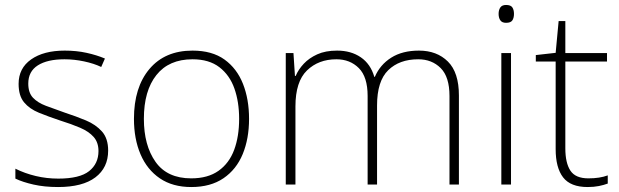

<svg xmlns="http://www.w3.org/2000/svg" viewBox="-20 -744 2497 774"><path d="M416 -137Q416 -68 364.5 -29Q313 10 214 10Q159 10 115 0Q71 -10 42 -24V-64Q80 -45 124 -34.5Q168 -24 215 -24Q301 -24 339 -54Q377 -84 377 -135Q377 -170 357.5 -192Q338 -214 303 -229Q268 -244 223 -258Q175 -274 137 -289.5Q99 -305 77 -331.5Q55 -358 55 -406Q55 -469 105.5 -504.5Q156 -540 241 -540Q288 -540 329 -531Q370 -522 403 -508L388 -474Q359 -488 319 -496.5Q279 -505 240 -505Q171 -505 132.5 -480.5Q94 -456 94 -407Q94 -370 113 -350Q132 -330 165 -317.5Q198 -305 241 -290Q287 -275 326.5 -258.5Q366 -242 391 -214Q416 -186 416 -137Z M984 -265Q984 -185 958.5 -123Q933 -61 881 -25.5Q829 10 751 10Q676 10 624.5 -25Q573 -60 546.5 -122Q520 -184 520 -265Q520 -392 582.5 -466Q645 -540 756 -540Q835 -540 885 -504Q935 -468 959.5 -406Q984 -344 984 -265ZM560 -265Q560 -158 607 -91.5Q654 -25 751 -25Q818 -25 861 -55.5Q904 -86 924 -140Q944 -194 944 -265Q944 -333 925 -387Q906 -441 864.5 -473Q823 -505 756 -505Q661 -505 610.5 -441.5Q560 -378 560 -265Z M1669 -540Q1741 -540 1785.5 -496Q1830 -452 1830 -359V0H1792V-357Q1792 -434 1756.5 -469.5Q1721 -505 1666 -505Q1590 -505 1545 -461Q1500 -417 1500 -319V0H1462V-357Q1462 -434 1426.5 -469.5Q1391 -505 1336 -505Q1264 -505 1217.5 -460Q1171 -415 1171 -315V0H1132V-530H1163L1169 -438H1172Q1183 -464 1204.5 -487Q1226 -510 1259 -525Q1292 -540 1339 -540Q1395 -540 1434.5 -513Q1474 -486 1489 -434H1491Q1512 -483 1557 -511.5Q1602 -540 1669 -540Z M2020 -724Q2039 -724 2045.5 -714Q2052 -704 2052 -688Q2052 -672 2045.5 -662Q2039 -652 2020 -652Q2004 -652 1997 -662Q1990 -672 1990 -688Q1990 -704 1997 -714Q2004 -724 2020 -724ZM2040 -530V0H2001V-530Z M2352 -25Q2375 -25 2394.5 -28Q2414 -31 2430 -37V-4Q2414 2 2394 6Q2374 10 2349 10Q2280 10 2250 -29Q2220 -68 2220 -143V-496H2140V-522L2220 -531L2232 -659H2259V-530H2427V-496H2259V-146Q2259 -87 2279.5 -56Q2300 -25 2352 -25Z"/></svg>

Font: Noto Sans Thai ExtraLight
Style: Regular
Weight: 200
Designer: Monotype Design Team
Foundry: Monotype Imaging Inc.
Version: Version 2.001; ttfautohint (v1.8.4.7-5d5b)